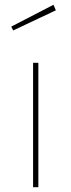

<svg xmlns="http://www.w3.org/2000/svg" viewBox="-20 -781 298 801"><path d="M203 -761 213 -738 35 -654 27 -670ZM140 -519V0H118V-519Z"/></svg>

Font: FiraGO Thin
Style: Regular
Weight: 100
Designer: bBox Type
Foundry: bBox Type GmbH
Version: Version 1.001;PS 001.001;hotconv 1.0.88;makeotf.lib2.5.64775